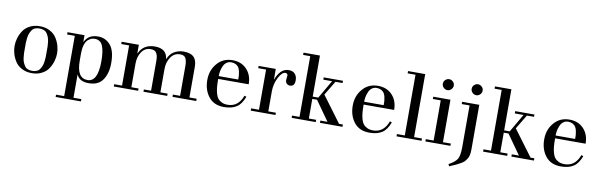

<svg xmlns="http://www.w3.org/2000/svg" viewBox="-56 -1283 6469 2071"><g transform="rotate(10 3178.5 -247.5)"><path d="M66 -328Q79 -373 103 -410Q129 -452 176 -476Q222 -502 287 -502Q352 -502 398 -476Q445 -452 471 -410Q495 -373 508 -328Q520 -286 520 -245Q520 -204 508 -162Q495 -117 471 -80Q445 -38 398 -14Q352 12 287 12Q222 12 176 -14Q129 -38 103 -80Q79 -117 66 -162Q54 -204 54 -245Q54 -286 66 -328ZM168 -245V-190Q168 -188 169.5 -169.5Q171 -151 172 -139Q177 -103 184 -88Q189 -74 204 -50Q217 -30 238 -22Q259 -13 287 -13Q315 -13 336 -22Q357 -30 370 -50Q385 -74 390 -88Q397 -103 402 -139Q403 -151 404.5 -169.5Q406 -188 406 -190V-245V-300Q406 -302 404.5 -320.5Q403 -339 402 -351Q397 -387 390 -402Q385 -416 370 -440Q357 -460 336 -468Q315 -477 287 -477Q259 -477 238 -468Q217 -460 204 -440Q189 -416 184 -402Q177 -387 172 -351Q171 -339 169.5 -320.5Q168 -302 168 -300Z M586 220V195H675V-465H591V-490H777V-417H779Q819 -502 924 -502Q1008 -502 1061 -439Q1113 -377 1113 -245Q1113 -130 1064 -59Q1016 13 908 12Q810 12 779 -57H777V195H863V220ZM774 -292V-210Q774 -19 892 -19Q1005 -19 1005 -245Q1005 -355 981 -412Q957 -471 892 -471Q877 -471 854 -464Q836 -455 816 -438Q796 -416 786 -382Q774 -343 774 -292Z M1588 -25V-356Q1588 -408 1571 -436Q1556 -466 1507 -466Q1444 -466 1408 -412Q1372 -360 1372 -285V-25H1451V0H1184V-25H1270V-465H1184V-490H1372V-396H1374Q1422 -502 1547 -502Q1676 -502 1688 -390H1690Q1710 -443 1757 -474Q1807 -502 1861 -502Q1937 -502 1972 -468Q2008 -435 2008 -361V-25H2087V0H1827V-25H1906V-356Q1906 -406 1891 -436Q1875 -466 1831 -466Q1764 -466 1727 -410Q1690 -357 1690 -279V-25H1769V0H1509V-25Z M2613 -276H2279V-268Q2279 -222 2282 -188Q2285 -155 2294 -120Q2303 -86 2319 -66Q2335 -45 2362 -32Q2388 -19 2427 -19Q2543 -19 2590 -147L2612 -139Q2580 -54 2529 -22Q2477 12 2391 12Q2282 12 2224 -61Q2165 -135 2165 -245Q2165 -352 2229 -426Q2293 -502 2398 -502Q2494 -502 2553 -440Q2613 -377 2613 -276ZM2279 -307H2493Q2493 -341 2492 -353Q2490 -375 2485 -397Q2479 -421 2469 -438Q2457 -455 2437 -466Q2415 -477 2387 -477Q2357 -477 2335 -460Q2311 -442 2301 -414Q2288 -385 2284 -360Q2279 -330 2279 -307Z M2770 -25V-465H2684V-490H2872V-375H2874Q2893 -427 2927 -465Q2963 -502 3014 -502Q3058 -502 3081 -476Q3105 -450 3105 -406Q3105 -339 3053 -339Q3033 -339 3017 -353Q3003 -367 3003 -390L3005 -416Q3008 -436 3008 -441Q3008 -452 3001 -459Q2994 -466 2983 -466Q2944 -466 2908 -395Q2872 -324 2872 -244V-25H2955V0H2684V-25Z M3214 -25V-690H3136V-715H3316V-265H3377L3493 -465H3397V-490H3608V-465H3530L3436 -309L3647 -25H3689V0H3442V-25H3520L3368 -240H3316V-25H3396V0H3132V-25Z M4206 -276H3872V-268Q3872 -222 3875 -188Q3878 -155 3887 -120Q3896 -86 3912 -66Q3928 -45 3955 -32Q3981 -19 4020 -19Q4136 -19 4183 -147L4205 -139Q4173 -54 4122 -22Q4070 12 3984 12Q3875 12 3817 -61Q3758 -135 3758 -245Q3758 -352 3822 -426Q3886 -502 3991 -502Q4087 -502 4146 -440Q4206 -377 4206 -276ZM3872 -307H4086Q4086 -341 4085 -353Q4083 -375 4078 -397Q4072 -421 4062 -438Q4050 -455 4030 -466Q4008 -477 3980 -477Q3950 -477 3928 -460Q3904 -442 3894 -414Q3881 -385 3877 -360Q3872 -330 3872 -307Z M4281 -690V-715H4469V-25H4555V0H4281V-25H4367V-690Z M4683 -25V-465H4597V-490H4785V-25H4871V0H4597V-25ZM4674 -646Q4674 -672 4692 -688Q4710 -706 4734 -706Q4758 -706 4776 -688Q4794 -672 4794 -646Q4794 -622 4776 -604Q4758 -586 4734 -586Q4710 -586 4692 -604Q4674 -622 4674 -646Z M4913 -465V-490H5101V-2Q5101 35 5096 56Q5093 80 5079 102Q5065 122 5054 136Q5037 151 5012 165Q4994 176 4962 191Q4955 194 4945.5 198Q4936 202 4921 208.5Q4906 215 4895 220L4885 197Q4953 161 4977 122Q4999 84 4999 -10V-465ZM4990 -646Q4990 -672 5008 -688Q5026 -706 5050 -706Q5074 -706 5092 -688Q5110 -672 5110 -646Q5110 -622 5092 -604Q5074 -586 5050 -586Q5026 -586 5008 -604Q4990 -622 4990 -646Z M5311 -25V-690H5233V-715H5413V-265H5474L5590 -465H5494V-490H5705V-465H5627L5533 -309L5744 -25H5786V0H5539V-25H5617L5465 -240H5413V-25H5493V0H5229V-25Z M6303 -276H5969V-268Q5969 -222 5972 -188Q5975 -155 5984 -120Q5993 -86 6009 -66Q6025 -45 6052 -32Q6078 -19 6117 -19Q6233 -19 6280 -147L6302 -139Q6270 -54 6219 -22Q6167 12 6081 12Q5972 12 5914 -61Q5855 -135 5855 -245Q5855 -352 5919 -426Q5983 -502 6088 -502Q6184 -502 6243 -440Q6303 -377 6303 -276ZM5969 -307H6183Q6183 -341 6182 -353Q6180 -375 6175 -397Q6169 -421 6159 -438Q6147 -455 6127 -466Q6105 -477 6077 -477Q6047 -477 6025 -460Q6001 -442 5991 -414Q5978 -385 5974 -360Q5969 -330 5969 -307Z"/></g></svg>

Font: Bailleul Roman
Style: Roman
Weight: 400
Version: Version 1